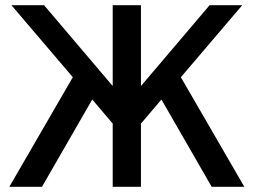

<svg xmlns="http://www.w3.org/2000/svg" viewBox="-20 -721 979 741"><path d="M415 -701H524V-389L789 -701H915L678 -423L923 0H797L603 -337L524 -244V0H415V-244L336 -337L142 0H16L261 -423L24 -701H150L415 -389Z"/></svg>

Font: LT Superior Semi-bold
Style: Regular
Weight: 600
Designer: Daniel Lyons
Foundry: LyonsType
Version: Version 1.0